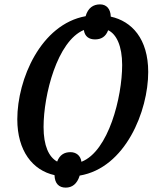

<svg xmlns="http://www.w3.org/2000/svg" viewBox="-20 -795 700 877"><path d="M280 62C309 62 332 46 344 7C553 -28 657 -288 657 -466C657 -618 582 -698 486 -719C485 -755 466 -775 437 -775C406 -775 382 -759 371 -721C167 -684 59 -434 59 -250C59 -106 129 -17 229 5C230 44 250 62 280 62ZM241 -57C203 -78 179 -129 179 -215C179 -361 241 -607 363 -658C367 -628 387 -615 414 -615C442 -615 463 -627 474 -657C512 -639 538 -585 538 -498C538 -352 476 -104 352 -56C348 -86 326 -100 302 -100C274 -100 253 -88 241 -57Z"/></svg>

Font: Noto Serif Condensed Semi
Style: Italic
Weight: 600
Width: 3
Italic angle: -12°
Designer: Monotype Design Team
Foundry: Monotype Imaging Inc.
Version: Version 1.901